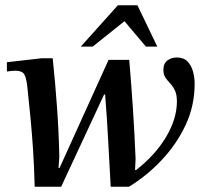

<svg xmlns="http://www.w3.org/2000/svg" viewBox="-20 -697 762 725"><path d="M211 8H111Q109 -68 105 -129Q101 -190 95.5 -248Q90 -306 83 -371Q79 -406 70.5 -418Q62 -430 37 -430Q29 -430 22.5 -429Q16 -428 6 -427V-462L137 -477H179Q189 -381 195.5 -289.5Q202 -198 204 -105L201 -63H205L390 -471H468Q476 -377 482 -285.5Q488 -194 492 -97L490 -55H494Q567 -112 607.5 -180.5Q648 -249 648 -314Q648 -340 640.5 -355.5Q633 -371 623 -381.5Q613 -392 605 -403.5Q597 -415 597 -433Q597 -458 612.5 -469Q628 -480 647 -480Q673 -480 687.5 -465.5Q702 -451 708.5 -428Q715 -405 715 -381Q715 -297 680.5 -224Q646 -151 589.5 -91.5Q533 -32 467 8H398Q393 -81 388.5 -166Q384 -251 377 -340H373ZM330 -521H285L425 -677H499L574 -521H531L450 -617Z"/></svg>

Font: STIX Two Text Medium
Style: Italic
Weight: 500
Italic angle: -12°
Designer: Ross Mills, John Hudson & Paul Hanslow, Tiro Typeworks Ltd; with prior portions MicroPress Inc. and Coen Hoffman, Elsevi
Foundry: Tiro Typeworks Ltd
Version: Version 2.13 b171